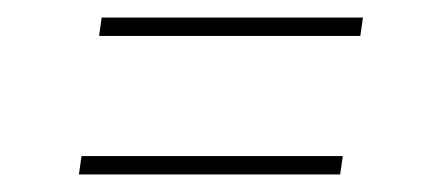

<svg xmlns="http://www.w3.org/2000/svg" viewBox="-20 -440 484 219"><path d="M93 -399 96 -420H394L391 -399ZM70 -241 73 -262H371L368 -241Z"/></svg>

Font: Fira Sans Condensed Thin
Style: Italic
Weight: 250
Width: 3
Italic angle: -8°
Designer: Carrois Corporate & Edenspiekermann AG
Foundry: Carrois Corporate GbR & Edenspiekermann AG
Version: Version 4.203